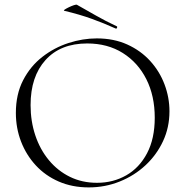

<svg xmlns="http://www.w3.org/2000/svg" viewBox="-20 -803 806 835"><path d="M366 12Q294 12 235.5 -13.5Q177 -39 135.5 -84Q94 -129 71.5 -187.5Q49 -246 49 -312Q49 -393 80.5 -454Q112 -515 164 -555.5Q216 -596 278 -616Q340 -636 401 -636Q475 -636 533.5 -609.5Q592 -583 633 -538Q674 -493 695.5 -436Q717 -379 717 -319Q717 -249 689 -189Q661 -129 612.5 -84Q564 -39 500.5 -13.5Q437 12 366 12ZM402 -8Q472 -8 529 -40.5Q586 -73 619.5 -136.5Q653 -200 653 -291Q653 -386 616.5 -458.5Q580 -531 514 -572.5Q448 -614 359 -614Q243 -614 178 -542Q113 -470 113 -346Q113 -276 133.5 -214.5Q154 -153 192.5 -106.5Q231 -60 284 -34Q337 -8 402 -8ZM483 -679Q432 -702 379.5 -721Q327 -740 260 -756Q255 -757 261.5 -761.5Q268 -766 279.5 -771.5Q291 -777 301.5 -780.5Q312 -784 315 -782Q356 -759 397 -735.5Q438 -712 487 -689Q491 -688 489 -682.5Q487 -677 483 -679Z"/></svg>

Font: Cormorant Garamond Light Light
Style: Regular
Weight: 300
Version: Version 4.001